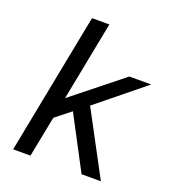

<svg xmlns="http://www.w3.org/2000/svg" viewBox="-137 -866 877 971"><g transform="rotate(20 301.0 -380.0)"><path d="M191.9 -759.8H285.2L202.1 -333L470.2 -546.9H587.9L334 -340.8L516.1 0H412.1L262.2 -284.2L180.2 -219.2L137.2 0H43.9Z"/></g></svg>

Font: Hack
Style: Italic
Weight: 400
Italic angle: -11°
Monospace: yes
Designer: Christopher Simpkins
Foundry: Christopher Simpkins
Version: Version 2.019; ttfautohint (v1.4.1) -l 4 -r 80 -G 350 -x 0 -